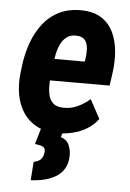

<svg xmlns="http://www.w3.org/2000/svg" viewBox="-54 -579 572 846"><g transform="rotate(5 232.0 -156.5)"><path d="M212.4 9.8Q159.7 8.8 122.1 -10.7Q84.5 -30.3 62 -64.2Q39.6 -98.1 31.2 -141.4Q22.9 -184.6 27.8 -233.9L32.7 -277.3Q39.6 -328.1 56.6 -375.5Q73.7 -422.9 102.8 -460.2Q131.8 -497.6 174.3 -518.6Q216.8 -539.6 273.9 -538.6Q328.6 -537.1 362.5 -514.4Q396.5 -491.7 413.8 -454.6Q431.2 -417.5 435.1 -372.3Q439 -327.1 433.1 -281.2L424.3 -218.8H80.1L97.2 -314.9L305.7 -314.5L308.1 -328.1Q311.5 -348.6 310.5 -370.8Q309.6 -393.1 298.8 -408.4Q288.1 -423.8 261.7 -425.3Q232.9 -426.8 215.1 -412.4Q197.3 -397.9 187.5 -374.5Q177.7 -351.1 173.6 -325.4Q169.4 -299.8 167 -277.3L161.6 -233.4Q159.2 -211.4 159.7 -189.2Q160.2 -167 165.8 -147.9Q171.4 -128.9 186.3 -116.7Q201.2 -104.5 229 -104Q263.2 -103 292.2 -116.7Q321.3 -130.4 346.7 -151.9L392.1 -68.4Q371.6 -41 342.3 -23.2Q313 -5.4 279.1 2.4Q245.1 10.3 212.4 9.8ZM139.6 -3.4 238.8 -3.9 230 25.9Q256.8 34.7 266.6 57.1Q276.4 79.6 275.9 106Q274.9 140.1 260.7 162.8Q246.6 185.5 223.1 199.2Q199.7 212.9 171.6 219.2Q143.6 225.6 114.3 226.6L120.1 145Q132.8 142.6 141.8 137.7Q150.9 132.8 156.7 123.5Q162.6 114.3 164.1 101.1Q166.5 85.9 159.9 79.1Q153.3 72.3 142.1 70.1Q130.9 67.9 119.1 65.9Z"/></g></svg>

Font: Roboto Condensed
Style: Bold Italic
Weight: 700
Italic angle: -12°
Designer: Christian Robertson
Foundry: Google
Version: Version 3.0